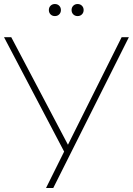

<svg xmlns="http://www.w3.org/2000/svg" viewBox="-20 -935 661 955"><path d="M621 -750 245 0H209L299 -181L0 -750H36L318 -215L585 -750ZM223 -885Q223 -898 231.5 -906.5Q240 -915 253 -915Q266 -915 274.5 -906.5Q283 -898 283 -885Q283 -872 274.5 -863.5Q266 -855 253 -855Q240 -855 231.5 -863.5Q223 -872 223 -885ZM336 -885Q336 -898 344.5 -906.5Q353 -915 366 -915Q379 -915 387.5 -906.5Q396 -898 396 -885Q396 -872 387.5 -863.5Q379 -855 366 -855Q353 -855 344.5 -863.5Q336 -872 336 -885Z"/></svg>

Font: Poiret One
Style: Regular
Weight: 400
Designer: Denis Masharov (denis.masharov@gmail.com), Cyreal (Charset Expansion)
Foundry: Denis Masharov
Version: Version 1.101